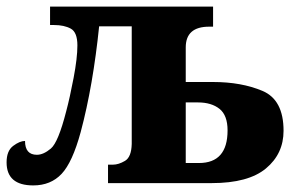

<svg xmlns="http://www.w3.org/2000/svg" viewBox="-20 -556 889 583"><path d="M81 7Q134 7 167 -28Q200 -63 225 -155Q244 -226 258 -307Q272 -388 281 -476H380V-119Q379 -79 359.5 -67.5Q340 -56 323 -56H308V0H623Q734 0 787.5 -44.5Q841 -89 841 -159Q841 -253 777 -280Q713 -307 627 -307H544V-412Q544 -475 615 -475H627V-536H132V-480H144Q175 -480 195 -469Q215 -458 215 -418Q215 -380 203.5 -319.5Q192 -259 181 -218Q157 -124 134.5 -105Q112 -86 92 -86Q56 -86 56 -128Q40 -128 20 -113Q0 -98 0 -63Q0 7 81 7ZM544 -61V-245H581Q622 -245 646.5 -225.5Q671 -206 671 -160Q671 -61 584 -61Z"/></svg>

Font: Noto Serif SemiCondensed Extra
Style: Regular
Weight: 800
Width: 4
Designer: Monotype Design Team
Foundry: Monotype Imaging Inc.
Version: Version 1.002